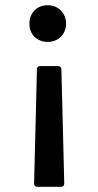

<svg xmlns="http://www.w3.org/2000/svg" viewBox="-20 -728 375 738"><path d="M163 -708C122 -708 93 -678 93 -637C93 -596 122 -567 163 -567C204 -567 234 -596 234 -637C234 -678 204 -708 163 -708ZM111 -22C111 -15 116 -10 123 -10H215C222 -10 227 -15 227 -22L216 -462C216 -469 211 -474 204 -474H134C127 -474 122 -469 122 -462Z"/></svg>

Font: Barlow SemiBold Numbers
Style: Regular
Weight: 600
Designer: Jeremy Tribby
Foundry: Tribby Type
Version: Version 1.408